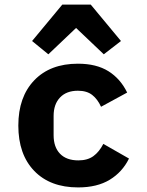

<svg xmlns="http://www.w3.org/2000/svg" viewBox="-20 -806 640 838"><path d="M60 -258Q60 -383 129.5 -455.5Q199 -528 320 -528Q401 -528 453.5 -495Q506 -462 535 -402L421 -340Q406 -373 382.5 -391.5Q359 -410 320 -410Q270 -410 242 -380.5Q214 -351 214 -300V-216Q214 -164 242 -135Q270 -106 322 -106Q362 -106 387.5 -124.5Q413 -143 431 -178L543 -114Q514 -55 459 -21.5Q404 12 321 12Q199 12 129.5 -60Q60 -132 60 -258ZM376 -786 508 -627 433 -569 312 -684 191 -569 120 -627 252 -786Z"/></svg>

Font: iA Writer Quattro V
Style: Regular
Weight: 400
Designer: Mike Abbink, Paul van der Laan, Pieter van Rosmalen, Oliver Reichenstein
Foundry: Information Architects Inc.
Version: Version 2.000